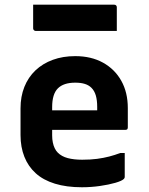

<svg xmlns="http://www.w3.org/2000/svg" viewBox="-20 -790 640 822"><path d="M302.1 -549.7Q370.4 -549.7 420.9 -521.8Q471.3 -494 499.3 -444.1Q527.2 -394.3 527.2 -327.1V-244.1Q527.2 -241.1 526.1 -238.6Q525.1 -236.1 522.6 -235.1Q520.2 -234 517.1 -234H287.1Q270.3 -234 252.6 -234Q234.9 -234 218 -234H176.8L173.6 -317.7H396.1Q396.1 -322 396.1 -325.1Q396.1 -328.2 396.1 -332.5Q396.1 -361.1 390.2 -381.3Q384.2 -401.5 371.5 -414.1Q360 -425.6 343 -430.8Q326 -436.1 302.1 -436.1Q252.3 -436.1 227.8 -411.7Q203.3 -387.3 203.3 -331.7V-210.3Q203.3 -193.5 206.2 -179.9Q209 -166.2 214.3 -155.3Q219.5 -144.4 227.5 -136.4Q243.8 -120.1 270.2 -113.1Q296.6 -106.2 331.6 -106.2Q367.6 -106.2 395.5 -109.9Q423.4 -113.6 448 -120Q472.6 -126.4 495.1 -135.1H514Q514 -109.4 514 -83.6Q514 -57.7 514 -31.8Q514 -29.8 513 -27.8Q512.1 -25.8 510.1 -23.8Q501.8 -15.5 474 -7.4Q446.2 0.7 408 6.2Q369.7 11.7 330.6 11.7Q264.9 11.7 215.1 -3.6Q165.3 -18.9 133.1 -48.1Q100.8 -77.3 84.4 -118.7Q67.9 -160.1 67.9 -211.7V-326.2Q67.9 -376.8 84.3 -417.9Q100.7 -459 131.7 -488.6Q162.8 -518.1 206.1 -533.9Q249.3 -549.7 302.1 -549.7ZM121.9 -769.9H469Q474.1 -769.9 477.1 -766.9Q480.1 -763.9 480.1 -758.9Q480.1 -741.8 480.1 -725.2Q480.1 -708.6 480.1 -692Q480.1 -675.4 480.1 -657.6H133Q129.9 -657.6 127.4 -659.1Q124.9 -660.6 123.4 -663.1Q121.9 -665.6 121.9 -668.6Q121.9 -686.4 121.9 -703Q121.9 -719.6 121.9 -736.2Q121.9 -752.8 121.9 -769.9Z"/></svg>

Font: Recursive Sans Linear Light
Style: Regular
Weight: 300
Version: Version 1.085